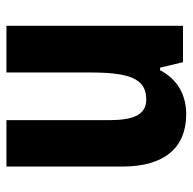

<svg xmlns="http://www.w3.org/2000/svg" viewBox="-21 -577 598 596"><g transform="rotate(90 278.0 -279.0)"><path d="M335 -558C273 -558 226 -530 198 -477H190L173 -548H60V0H205V-258C205 -383 224 -434 289 -434C336 -434 353 -395 353 -318V0H497V-360C497 -492 437 -558 335 -558Z"/></g></svg>

Font: Noto Sans Bengali Condensed
Style: Bold
Weight: 700
Width: 3
Designer: Joana Ranito - Universal Thirst; Jelle Bosma - Monotype Design Team
Foundry: Universal Thirst ehf.
Version: Version 3.000